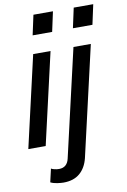

<svg xmlns="http://www.w3.org/2000/svg" viewBox="-101 -782 699 1056"><g transform="rotate(-10 248.5 -254.0)"><path d="M7 0 124 -510H221L104 0ZM139 -612 163 -723H272L248 -612ZM166 215Q153 215 131.5 212Q110 209 94 201L111 127Q117 131 129.5 134Q142 137 155 137Q178 137 192 124.5Q206 112 211 89L349 -510H446L305 103Q292 156 257.5 185.5Q223 215 166 215ZM364 -612 388 -723H497L473 -612Z"/></g></svg>

Font: Instrument Sans SemiCondensed Medium
Style: Italic
Weight: 500
Width: 4
Italic angle: -13°
Designer: Rodrigo Fuenzalida
Foundry: fragTYPE
Version: Version 1.000;gftools[0.9.28]